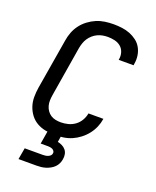

<svg xmlns="http://www.w3.org/2000/svg" viewBox="-172 -842 944 1161"><g transform="rotate(20 300.0 -261.5)"><path d="M249 8Q218 8 188 2.5Q158 -3 132.5 -17.5Q107 -32 89.5 -55Q72 -78 62.5 -106Q53 -134 53 -165Q53 -196 58 -227L112 -550Q116 -577 126 -603.5Q136 -630 153.5 -653.5Q171 -677 195 -695Q219 -713 245 -724Q271 -735 299 -739Q327 -743 355 -743Q382 -743 409 -739.5Q436 -736 460 -726.5Q484 -717 504.5 -701.5Q525 -686 537.5 -663.5Q550 -641 554 -614.5Q558 -588 553 -560L552 -551H456L457 -556Q461 -579 454 -600.5Q447 -622 430.5 -635.5Q414 -649 392 -654Q370 -659 348 -659Q331 -659 314.5 -656Q298 -653 282 -645.5Q266 -638 252.5 -626Q239 -614 229.5 -599.5Q220 -585 214.5 -568.5Q209 -552 206 -536L153 -214Q150 -196 149.5 -178.5Q149 -161 153.5 -144.5Q158 -128 167.5 -114.5Q177 -101 190.5 -92Q204 -83 221 -79.5Q238 -76 256 -76Q279 -76 302.5 -82Q326 -88 346 -102.5Q366 -117 378.5 -138.5Q391 -160 395 -183V-184H491V-183Q487 -156 476 -130Q465 -104 447 -81Q429 -58 405.5 -40Q382 -22 356.5 -11Q331 0 303.5 4Q276 8 249 8ZM207 220H92L105 146H220Q228 146 236.5 145Q245 144 253 141Q261 138 268 132Q275 126 276 117Q278 109 273.5 102Q269 95 261.5 91.5Q254 88 245.5 87Q237 86 229 86H186L213 -76H299L280 41Q295 44 309 51Q323 58 332.5 69.5Q342 81 345 96.5Q348 112 345 129Q343 143 336.5 157Q330 171 319 182Q308 193 294 200.5Q280 208 265.5 212.5Q251 217 236 218.5Q221 220 207 220Z"/></g></svg>

Font: Iosevka Md Ex Obl
Style: Regular
Weight: 500
Width: 7
Italic angle: -9°
Monospace: yes
Designer: Belleve Invis
Foundry: Belleve Invis
Version: Version 32.5.0; ttfautohint (v1.8.4)